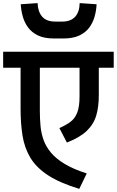

<svg xmlns="http://www.w3.org/2000/svg" viewBox="-56 -1169 742 1219"><path d="M447.3 30Q324 -7.3 249.3 -56Q174.7 -104.7 137.2 -167Q99.7 -229.3 87.2 -306.8Q74.7 -384.3 74.7 -478.7V-790.3H197V-464.7Q197 -415.3 201.3 -368.5Q205.7 -321.7 221 -279.3Q236.3 -237 268.3 -199Q300.3 -161 355.2 -128Q410 -95 494.7 -67.7ZM321 -355.7Q362 -374 390.3 -394.7Q418.7 -415.3 433.8 -452.8Q449 -490.3 449 -556.3V-784H571.3V-563.7Q571.3 -491.7 555.2 -436.2Q539 -380.7 495.3 -338.5Q451.7 -296.3 368.7 -264ZM-36 -739V-840.7H666V-739ZM557.3 -1142Q555.3 -1101 544.3 -1062.3Q533.3 -1023.7 509.5 -992.3Q485.7 -961 445.8 -942.8Q406 -924.7 346.7 -924.7H286.7Q225 -924.7 185 -944Q145 -963.3 121.8 -995.3Q98.7 -1027.3 88.2 -1065.7Q77.7 -1104 75.7 -1142L182.7 -1149.3Q184.7 -1094.3 211.8 -1063.2Q239 -1032 294.7 -1032H338.7Q393.3 -1032 421.2 -1062.8Q449 -1093.7 449.7 -1149.3Z"/></svg>

Font: Matangi Light
Style: Regular
Weight: 300
Designer: Prashant Pant
Foundry: The Graphic Ant
Version: Version 3.002